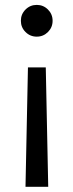

<svg xmlns="http://www.w3.org/2000/svg" viewBox="-20 -545 293 768"><path d="M163.1 -275.4 172.9 202.1H82L91.8 -275.4ZM127 -525.4Q153.3 -525.4 171.9 -506.8Q190.4 -488.3 190.4 -461.9Q190.4 -435.5 171.9 -417Q153.3 -398.4 127 -398.4Q100.6 -398.4 82 -417Q63.5 -435.5 63.5 -461.9Q63.5 -488.3 82 -506.8Q100.6 -525.4 127 -525.4Z"/></svg>

Font: Reddit Sans Condensed
Style: Regular
Weight: 400
Designer: Stephen Hutchings
Foundry: Reddit
Version: Version 1.014